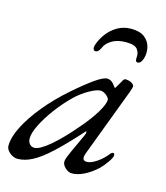

<svg xmlns="http://www.w3.org/2000/svg" viewBox="-106 -715 698 806"><g transform="rotate(15 242.5 -311.5)"><path d="M366 -637Q404 -637 424.5 -620.5Q445 -604 450.5 -579.5Q456 -555 449 -531Q446 -521 440.5 -514Q435 -507 427 -507Q420 -507 418.5 -514Q417 -521 418 -528Q420 -547 408.5 -562Q397 -577 359 -577Q322 -577 298 -562.5Q274 -548 266 -528Q263 -521 257.5 -514Q252 -507 244 -507Q237 -507 234.5 -514Q232 -521 235 -531Q243 -556 260.5 -580.5Q278 -605 305 -621Q332 -637 366 -637ZM45 14Q33 14 21 7.5Q9 1 1.5 -9Q-6 -19 -6 -30Q-6 -66 18 -113.5Q42 -161 85 -213.5Q128 -266 184 -315Q238 -362 272 -385.5Q306 -409 322 -409Q338 -409 350 -395Q364 -377 362.5 -378.5Q361 -380 362 -380Q364 -380 365.5 -381.5Q367 -383 368 -386Q382 -410 385 -415Q388 -420 385 -416Q391 -426 397 -426Q406 -426 415 -423Q424 -420 429.5 -415Q435 -410 435 -405Q435 -400 428 -380L316 -83Q303 -49 329 -49Q347 -49 372.5 -66.5Q398 -84 417 -109Q419 -111 421.5 -112.5Q424 -114 426 -114Q430 -114 431.5 -111.5Q433 -109 433 -103Q433 -96 419 -75.5Q405 -55 390 -40Q362 -14 333.5 0Q305 14 281 14Q271 14 261 8Q251 2 244.5 -7Q238 -16 238 -25Q238 -36 244 -48Q240 -39 243.5 -48Q247 -57 255.5 -76Q264 -95 274 -116Q284 -137 291 -153Q296 -164 295.5 -169.5Q295 -175 289 -168Q228 -100 184.5 -60Q141 -20 108 -3Q75 14 45 14ZM101 -49Q123 -49 166.5 -85.5Q210 -122 265 -187Q303 -231 325 -268Q347 -305 347 -323Q347 -331 334 -342Q328 -347 321 -350Q314 -353 309 -353Q291 -353 259.5 -335Q228 -317 202 -292Q169 -260 139 -220Q109 -180 90.5 -143Q72 -106 72 -83Q72 -68 80 -58.5Q88 -49 101 -49Z"/></g></svg>

Font: EB Garamond
Style: Italic
Weight: 400
Italic angle: -17.2°
Designer: Georg Duffner and Octavio Pardo
Foundry: Georg Duffner
Version: Version 1.001